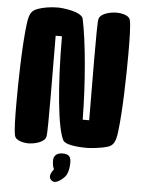

<svg xmlns="http://www.w3.org/2000/svg" viewBox="-60 -757 741 1004"><g transform="rotate(5 310.5 -255.0)"><path d="M583 -678C579 -697 549 -710 510 -710C483 -710 427 -700 419 -668C412 -640 417 -316 417 -137H383C381 -330 362 -546 337 -662C329 -699 231 -710 202 -710C168 -710 126 -704 97 -693C66 -681 55 -665 48 -611C34 -502 30 -314 30 -196C30 -121 31 -52 38 -22C43 0 80 11 111 11C138 11 194 0 202 -32C209 -60 204 -383 204 -562H237C237 -303 259 -80 292 -20C303 0 358 8 419 8C440 8 495 2 524 -7C555 -17 566 -35 573 -89C587 -198 591 -386 591 -504C591 -579 590 -648 583 -678ZM294 48C261 48 247 66 247 89C247 112 251 125 256 134C245 148 238 163 238 173C238 187 251 200 265 200C285 200 320 171 327 153C335 135 338 115 338 92C338 69 333 48 294 48Z"/></g></svg>

Font: Manosque
Style: Regular
Weight: 400
Designer: Ariel Martín Pérez
Foundry: Ariel Martín Pérez
Version: Version 1.005;hotconv 1.0.109;makeotfexe 2.5.65596